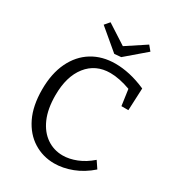

<svg xmlns="http://www.w3.org/2000/svg" viewBox="-214 -1038 1074 1174"><g transform="rotate(30 323.0 -451.0)"><path d="M350 9Q270 9 204 -32Q138 -73 99.5 -152Q61 -231 61 -346Q61 -459 100 -540Q139 -621 209 -664Q279 -707 372 -707Q421 -707 475 -695Q529 -683 588 -657L581 -500H532L516 -613Q478 -627 441.5 -634.5Q405 -642 373 -642Q270 -642 209.5 -565.5Q149 -489 149 -356Q149 -260 178 -194Q207 -128 257.5 -93.5Q308 -59 371 -59Q417 -59 467.5 -79Q518 -99 565 -140L598 -91Q540 -40 475.5 -15.5Q411 9 350 9ZM491 -911 519 -877 381 -759 334 -755 189 -877 218 -911 356 -822Z"/></g></svg>

Font: Bitter
Style: Regular
Weight: 400
Designer: Sol Matas, and Bitter project Authors
Foundry: Sol Matas
Version: Version 2.001